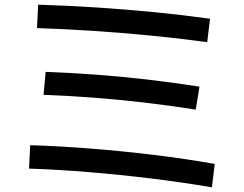

<svg xmlns="http://www.w3.org/2000/svg" viewBox="-20 -770 1040 820"><path d="M885 30Q762 9 627 -7.5Q492 -24 358.5 -35Q225 -46 104 -50L109 -150Q233 -146 367 -135.5Q501 -125 636.5 -108.5Q772 -92 897 -70ZM816 -302Q700 -320 592 -332.5Q484 -345 379 -353Q274 -361 166 -365L175 -463Q286 -459 392.5 -451Q499 -443 607 -430.5Q715 -418 832 -400ZM865 -590Q739 -607 619 -618.5Q499 -630 380.5 -638Q262 -646 138 -650L143 -750Q273 -746 394 -738Q515 -730 634.5 -718.5Q754 -707 877 -690Z"/></svg>

Font: M PLUS 1 Thin Medium
Style: Regular
Weight: 500
Version: Version 1.001